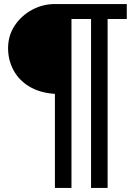

<svg xmlns="http://www.w3.org/2000/svg" viewBox="-20 -774 673 951"><path d="M252 157V-309Q177 -314 125 -345.5Q73 -377 46.5 -427Q20 -477 20 -535Q20 -598 53 -647.5Q86 -697 139 -725.5Q192 -754 252 -754H608V-680H513V157H431V-680H334V157Z"/></svg>

Font: Libre Bodoni
Style: Bold
Weight: 700
Designer: Pablo Impallari, Rodrigo Fuenzalida
Foundry: Impallari Type
Version: Version 2.005;gftools[0.9.23]